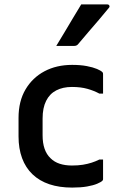

<svg xmlns="http://www.w3.org/2000/svg" viewBox="-20 -839 540 870"><path d="M307 -545Q345 -545 373.5 -539.5Q402 -534 419.5 -526.5Q437 -519 443 -513Q446 -510 446.5 -508Q447 -506 447 -502Q447 -481 447 -459Q447 -437 447 -415H430Q406 -428 376 -436.5Q346 -445 306 -445Q265 -445 235 -429.5Q205 -414 189 -382Q173 -350 173 -302V-226Q173 -191 182 -165Q191 -139 209 -122Q226 -105 250.5 -97Q275 -89 306 -89Q334 -89 355.5 -92.5Q377 -96 395.5 -102Q414 -108 430 -116H447Q447 -94 447 -72Q447 -50 447 -28Q447 -26 446.5 -24Q446 -22 444 -20Q438 -14 420.5 -6.5Q403 1 374.5 6Q346 11 307 11Q249 11 204 -4Q159 -19 127.5 -49Q96 -79 80 -122.5Q64 -166 64 -221V-305Q64 -380 95.5 -433.5Q127 -487 181.5 -516Q236 -545 307 -545ZM348 -819Q382 -819 408 -819Q434 -819 466 -819Q473 -819 475.5 -813.5Q478 -808 473 -803Q449 -774 428 -749Q407 -724 384.5 -698.5Q362 -673 334 -639Q332 -636 327.5 -633.5Q323 -631 317 -631Q294 -631 274.5 -631Q255 -631 235 -631Q254 -662 272.5 -693Q291 -724 310 -756Q329 -788 348 -819Z"/></svg>

Font: Recursive Medium
Style: Regular
Weight: 500
Version: Version 1.085